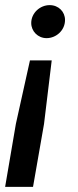

<svg xmlns="http://www.w3.org/2000/svg" viewBox="-20 -549 303 750"><path d="M182 -313H97L42 -65L0 181H109L152 -65ZM174 -529C136 -529 102 -498 102 -459C102 -427 128 -400 162 -400C199 -400 234 -430 234 -471C234 -503 209 -529 174 -529Z"/></svg>

Font: Fixel Text 20240404 Medium
Style: Italic
Weight: 500
Width: 4
Italic angle: -10°
Designer: AlfaBravo + MacPaw
Foundry: Kyrylo Tkachov, Marchela Mozhyna, Serhii Makarenko, Maria Weinstein, Zakhar Kryvoshyya
Version: Version 1.211;Glyphs 3.2 (3225)